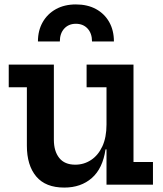

<svg xmlns="http://www.w3.org/2000/svg" viewBox="-20 -835 736 868"><path d="M495 -647.5H396Q396 -684 376 -705.8Q356 -727.5 323 -727.5Q290.5 -727.5 270.5 -705.8Q250.5 -684 250.5 -647.5H151.5Q151.5 -697 173 -734.8Q194.5 -772.5 233 -793.8Q271.5 -815 323 -815Q375.5 -815 414 -794Q452.5 -773 473.8 -735.2Q495 -697.5 495 -647.5ZM461.5 -440.5H371.5V-543H583.5V-102.5H671.5V0H461.5ZM223.5 -543V-203.5Q223.5 -151.5 247.8 -121Q272 -90.5 320.5 -90.5Q359.5 -90.5 391.8 -111.8Q424 -133 442.8 -173.5Q461.5 -214 461.5 -272L485 -159.5H457Q444.5 -73.5 395.2 -30.2Q346 13 270.5 13Q186 13 143.8 -37.2Q101.5 -87.5 101.5 -176.5V-440.5H19.5V-543Z"/></svg>

Font: Hepta Slab ExtraLight SemiBold
Style: Regular
Weight: 600
Version: Version 1.102